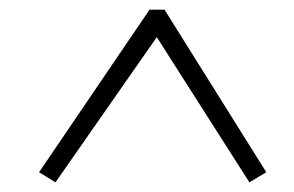

<svg xmlns="http://www.w3.org/2000/svg" viewBox="-20 -732 609 398"><path d="M532 -375 497 -354 305 -655 95 -354 61 -375 290 -712H321Z"/></svg>

Font: Literata 18pt Light
Style: Italic
Weight: 300
Italic angle: -2°
Designer: Latin by Veronika Burian and Jose Scaglione. Greek by Irene Vlachou. Cyrillic by Vera Evstafieva
Foundry: TypeTogether
Version: Version 3.103;gftools[0.9.29]